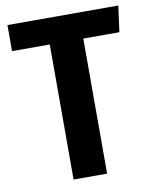

<svg xmlns="http://www.w3.org/2000/svg" viewBox="-80 -752 644 812"><g transform="rotate(-10 242.5 -346.0)"><path d="M469 -580H314V0H170V-580H8V-692H484Z"/></g></svg>

Font: Fira Sans Condensed SemiBold
Style: Regular
Weight: 600
Width: 3
Designer: bBox Type GmbH & Carrois Corporate GbR & Edenspiekermann AG
Foundry: bBox Type GmbH & Carrois Corporate GbR & Edenspiekermann AG
Version: Version 4.301